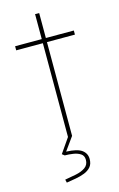

<svg xmlns="http://www.w3.org/2000/svg" viewBox="-133 -714 616 995"><g transform="rotate(-15 175.0 -216.0)"><path d="M163 0V-659H185V0ZM20 -503V-525H335V-503ZM96 227 92 210Q122 205 152 199Q182 193 202 179Q222 165 222 138Q222 116 206 105.5Q190 95 167 91.5Q144 88 122 88L109 78L163 0H185L134 71Q193 73 217.5 91Q242 109 242 139Q242 166 228.5 181.5Q215 197 193.5 205.5Q172 214 146.5 218.5Q121 223 96 227Z"/></g></svg>

Font: Lexend Deca Thin
Style: Regular
Weight: 250
Designer: Bonnie Shaver-Troup, Thomas Jockin
Foundry: Lexend
Version: Version 1.007